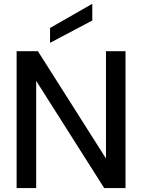

<svg xmlns="http://www.w3.org/2000/svg" viewBox="-20 -962 727 982"><path d="M65 0V-700H174L521 -153H522V-700H622V0H513L166 -547H165V0ZM236 -743V-819L451 -942H452V-857Z"/></svg>

Font: DM Sans 28pt Medium
Style: Regular
Weight: 500
Version: Version 4.004;gftools[0.9.30]